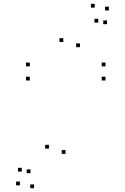

<svg xmlns="http://www.w3.org/2000/svg" viewBox="-20 -772 660 1014"><path d="M314.2 -550.3V-570.3H294.2V-550.3ZM238.5 12.8V-7.2H218.5V12.8ZM141 142.7V122.7H121V142.7ZM94.8 134.3V114.3H74.8V134.3ZM85 206.8V186.8H65V206.8ZM159.7 222V202H139.7V222ZM326 40.5V20.5H306V40.5ZM402.2 -522.8V-542.8H382.2V-522.8ZM499 -652.5V-672.5H479V-652.5ZM545.2 -644.2V-664.2H525.2V-644.2ZM555 -716.7V-736.7H535V-716.7ZM480.3 -731.8V-751.8H460.3V-731.8ZM137.3 -421.5V-441.5H117.3V-421.5ZM137.3 -346.8V-366.8H117.3V-346.8ZM537.2 -346.8V-366.8H517.2V-346.8ZM537.2 -421.5V-441.5H517.2V-421.5Z"/></svg>

Font: Monaspace Xenon Dots Var
Style: Regular
Weight: 400
Designer: Riley Cran and the Lettermatic Team
Version: Version 1.100 (Monaspace Xenon Dots)